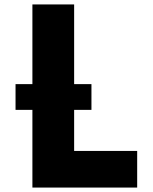

<svg xmlns="http://www.w3.org/2000/svg" viewBox="-20 -845 689 865"><path d="M314 -350V-165H598V0H126V-350H50V-466H126V-825H314V-466H392V-350Z"/></svg>

Font: Hussar
Style: BoldWeb
Weight: 700
Foundry: Cannot Into Space Fonts
Version: Version 2.00